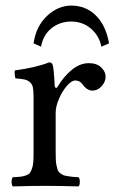

<svg xmlns="http://www.w3.org/2000/svg" viewBox="-20 -665 412 687"><path d="M179.2 -261.2V-120.1Q179.2 -104 179.7 -92.8Q180.2 -81.5 182.4 -72Q184.6 -62.5 186.5 -56.6Q188.5 -50.8 194.3 -46.1Q200.2 -41.5 204.3 -39.3Q208.5 -37.1 219.2 -35.2Q230 -33.2 237.5 -32.5Q245.1 -31.7 261.2 -30.8Q265.6 -26.4 265.6 -14.4Q265.6 -2.4 261.2 2Q190.9 0 140.1 0Q96.2 0 25.9 2Q21.5 -2.4 21.5 -14.4Q21.5 -26.4 25.9 -30.8Q44.4 -31.7 53.2 -32.7Q62 -33.7 72.3 -37.1Q82.5 -40.5 86.4 -45.7Q90.3 -50.8 94.2 -61Q98.1 -71.3 99.1 -85Q100.1 -98.6 100.1 -120.1V-316.9Q100.1 -339.4 97.9 -351.3Q95.7 -363.3 87.4 -370.6Q79.1 -377.9 68.6 -380.4Q58.1 -382.8 35.2 -384.8Q33.7 -389.6 32.7 -398.9Q31.7 -408.2 33.2 -413.1Q107.9 -422.9 155.8 -441.9Q165 -441.9 168 -434.1Q172.4 -424.8 175.8 -357.9Q175.8 -353 179.2 -350.8Q182.6 -348.6 187 -356Q207 -390.1 236.3 -414.6Q265.6 -439 297.9 -439Q326.7 -439 342.3 -423.6Q357.9 -408.2 357.9 -391.1Q357.9 -372.1 343.5 -356.4Q329.1 -340.8 311 -340.8Q291 -340.8 274.9 -363.8Q265.6 -377 249 -377Q236.3 -377 219.7 -358.2Q203.1 -339.4 191.2 -311.8Q179.2 -284.2 179.2 -261.2ZM342.8 -498Q334.5 -538.1 304.9 -563Q275.4 -587.9 234.9 -587.9Q194.3 -587.9 164.3 -564Q134.3 -540 127 -498L100.1 -509.8Q108.9 -571.3 148.4 -608.2Q188 -645 234.9 -645Q287.6 -645 323.5 -609.1Q359.4 -573.2 370.1 -509.8Z"/></svg>

Font: Common Serif
Style: Regular
Weight: 400
Designer: Philipp H. Poll, Khaled Hosny
Foundry: Stefan Peev, Context Ltd.
Version: Version 1.026